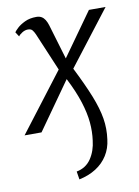

<svg xmlns="http://www.w3.org/2000/svg" viewBox="-97 -627 686 948"><g transform="rotate(-10 246.0 -152.5)"><path d="M136 -481.5Q130 -495 123 -503.5Q116 -512 101 -512Q86 -512 72 -503.2Q58 -494.5 52.5 -486L37.5 -509Q41 -515 55.5 -528.8Q70 -542.5 94.5 -554.2Q119 -566 152.5 -566Q167.5 -566 178 -560Q188.5 -554 195.8 -542.5Q203 -531 208 -515L260.5 -339L414.5 -555H498L288 -282.5Q332.5 -194 358 -130Q383.5 -66 392 -14.2Q400.5 37.5 393 90.5Q388 134.5 366 169.5Q344 204.5 307.5 227.8Q271 251 223 261L216.5 220.5Q264 211.5 289.8 173Q315.5 134.5 321 83Q327 40.5 322.8 -7Q318.5 -54.5 300.5 -111.2Q282.5 -168 247 -237.5L79 0H-6L216.5 -291Z"/></g></svg>

Font: Merriweather 7pt Light
Style: Italic
Weight: 300
Italic angle: -7.8°
Designer: Eben Sorkin
Foundry: Eben Sorkin
Version: Version 2.200;gftools[0.9.31]